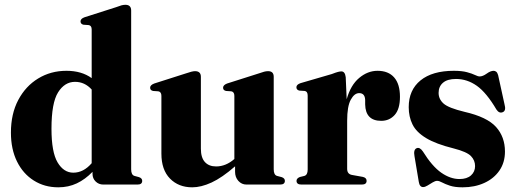

<svg xmlns="http://www.w3.org/2000/svg" viewBox="-20 -769 2160 800"><path d="M25.5 -216.5Q25.5 -294.5 56 -352.2Q86.5 -410 139 -442Q191.5 -474 257 -474Q320 -474 362 -443.5V-646Q362 -662.5 349.5 -664.5L327.5 -666Q315.5 -669 315.5 -680Q315.5 -691 332 -697L463.5 -739Q478 -744.5 486.2 -746.8Q494.5 -749 502.5 -749Q526.5 -749 526.5 -725V-63.5Q526.5 -40 540.5 -36L559 -31Q572.5 -26.5 572.5 -15.5Q572.5 0 553 0H410.5Q391.5 0 378.5 -12.8Q365.5 -25.5 365.5 -44.5V-53Q335 -21.5 300 -5Q265 11.5 223 11.5Q165.5 11.5 120.8 -16.8Q76 -45 50.8 -96.2Q25.5 -147.5 25.5 -216.5ZM194.5 -232.5Q194.5 -135 220 -92.2Q245.5 -49.5 285.5 -49.5Q328 -49.5 362 -89V-396Q333 -428 292.5 -428Q249.5 -428 222 -384.2Q194.5 -340.5 194.5 -232.5Z M652.5 -129V-369.5Q652.5 -386 640 -388.5L618 -390Q605.5 -392.5 605.5 -403.5Q605.5 -414.5 622.5 -421L754 -463Q781 -472.5 792.5 -472.5Q817 -472.5 817 -449V-149.5Q817 -112 833.8 -93.8Q850.5 -75.5 880.5 -75.5Q921 -75.5 956.5 -106.5V-369.5Q956.5 -386 944 -388.5L922 -390Q909.5 -392.5 909.5 -403.5Q909.5 -414.5 926 -421L1058 -463Q1072 -468 1080.5 -470.2Q1089 -472.5 1097 -472.5Q1120.5 -472.5 1120.5 -449V-63.5Q1120.5 -40 1134.5 -36L1153.5 -31Q1167 -26.5 1167 -15.5Q1167 0 1147 0H1007Q987 0 973.2 -15.2Q959.5 -30.5 959.5 -53V-76Q905 -28.5 861.5 -8.5Q818 11.5 781 11.5Q724 11.5 688.2 -25Q652.5 -61.5 652.5 -129Z M1420.5 -447.5 1424.5 -355.5Q1441 -414.5 1476.5 -444.2Q1512 -474 1553 -474Q1598 -474 1622.2 -446.5Q1646.5 -419 1646.5 -365.5Q1646.5 -314.5 1624.5 -290Q1602.5 -265.5 1568.5 -265.5Q1503 -265.5 1501.5 -334V-352.5Q1500.5 -381 1476.5 -381Q1456.5 -381 1441.5 -353.5Q1426.5 -326 1426.5 -266V-65.5Q1426.5 -43.5 1447 -40L1491.5 -32Q1507.5 -28.5 1507.5 -15.5Q1507.5 0 1487.5 0H1236Q1215.5 0 1215.5 -15.5Q1215.5 -26 1229.5 -31.5L1248 -36Q1262 -40 1262 -62.5V-370.5Q1262 -388 1250 -390L1227 -391.5Q1215 -394.5 1215 -405.5Q1215 -416.5 1232 -422.5L1362.5 -460.5Q1380.5 -467.5 1388.8 -469.5Q1397 -471.5 1402.5 -471.5Q1417.5 -471.5 1420.5 -447.5Z M1894.5 -23Q1925.5 -23 1942.5 -38.2Q1959.5 -53.5 1959.5 -77Q1959.5 -101 1942.2 -118.8Q1925 -136.5 1870.5 -150.5Q1796 -169 1755.2 -193.8Q1714.5 -218.5 1698.8 -250.5Q1683 -282.5 1683 -322.5Q1683 -394 1732.2 -434Q1781.5 -474 1871 -474Q1904.5 -474 1925.8 -468.2Q1947 -462.5 1959.2 -456.5Q1971.5 -450.5 1978.5 -450.5Q1991.5 -450.5 2007.8 -462.2Q2024 -474 2037 -474Q2042.5 -474 2047.5 -470.2Q2052.5 -466.5 2055.5 -456L2082 -335Q2090 -307.5 2074.5 -301.5Q2060 -295.5 2048.5 -312.5Q2007 -383 1966.8 -411.5Q1926.5 -440 1880 -440Q1844 -440 1825.8 -424.2Q1807.5 -408.5 1807.5 -382Q1807.5 -356 1828.2 -337.5Q1849 -319 1915.5 -303Q2009.5 -281.5 2046.8 -240Q2084 -198.5 2084 -137.5Q2084 -92 2061 -58.5Q2038 -25 1998 -6.8Q1958 11.5 1907.5 11.5Q1875.5 11.5 1855 4.8Q1834.5 -2 1822 -8.8Q1809.5 -15.5 1801.5 -15.5Q1793.5 -15.5 1782.8 -9Q1772 -2.5 1761.5 4Q1751 10.5 1743 10.5Q1728.5 10.5 1725 -11L1707 -118.5Q1702 -145.5 1716 -151.5Q1729 -157 1742 -138Q1780.5 -76 1818.5 -49.5Q1856.5 -23 1894.5 -23Z"/></svg>

Font: Fraunces 72pt S000
Style: Bold
Weight: 700
Version: Version 1.000; ttfautohint (v1.8.3)